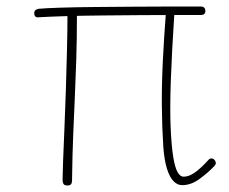

<svg xmlns="http://www.w3.org/2000/svg" viewBox="-20 -560 702 589"><path d="M187 -518Q187 -522 189 -525Q191 -528 194.5 -529.5Q198 -531 203 -531Q210 -531 213 -527.5Q216 -524 216 -518Q216 -439 214 -377.5Q212 -316 209.5 -260.5Q207 -205 204.5 -144.5Q202 -84 201 -6Q201 1 198 5Q195 9 187 9Q182 9 178.5 7.5Q175 6 173.5 1.5Q172 -3 172 -10Q172 -25 173.5 -65.5Q175 -106 177.5 -162.5Q180 -219 182 -282.5Q184 -346 185.5 -407.5Q187 -469 187 -518ZM489 -522Q489 -527 492.5 -529.5Q496 -532 502 -532Q507 -532 510 -530.5Q513 -529 514.5 -527Q516 -525 515 -521Q507 -399 504 -312.5Q501 -226 503.5 -168.5Q506 -111 511.5 -78Q517 -45 525 -31.5Q533 -18 543 -18Q557 -18 571 -26.5Q585 -35 597.5 -47Q610 -59 619 -69Q623 -74 629 -74Q634 -74 638 -69.5Q642 -65 642 -59Q642 -57 640.5 -54.5Q639 -52 637 -50Q618 -30 592 -11Q566 8 539 8Q524 8 512 -4.5Q500 -17 492 -43Q484 -69 481 -109Q477 -170 476.5 -235.5Q476 -301 479.5 -372.5Q483 -444 489 -522ZM98 -507Q92 -506 88.5 -509.5Q85 -513 85 -520Q85 -525 88.5 -528.5Q92 -532 98 -533Q119 -535 165.5 -536.5Q212 -538 271.5 -538.5Q331 -539 393.5 -539.5Q456 -540 509.5 -540Q563 -540 596 -540Q603 -540 606.5 -536.5Q610 -533 610 -526Q610 -520 606.5 -517Q603 -514 596 -514Q562 -514 512 -514Q462 -514 404.5 -513.5Q347 -513 289.5 -512.5Q232 -512 182 -510.5Q132 -509 98 -507Z"/></svg>

Font: Playpen Sans Thin
Style: Regular
Weight: 250
Designer: Laura Meseguer, Veronika Burian, José Scaglione
Foundry: TypeTogether
Version: Version 1.001